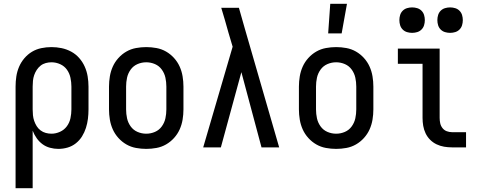

<svg xmlns="http://www.w3.org/2000/svg" viewBox="-20 -776 2540 1011"><path d="M62 215V-320Q62 -347 66 -373.5Q70 -400 80.5 -424.5Q91 -449 108.5 -469.5Q126 -490 148.5 -503.5Q171 -517 197.5 -522.5Q224 -528 251 -528Q278 -528 304.5 -522.5Q331 -517 355 -504Q379 -491 397 -470.5Q415 -450 426 -425.5Q437 -401 441.5 -374Q446 -347 446 -320V-200Q446 -175 443 -150.5Q440 -126 432.5 -102.5Q425 -79 412 -58Q399 -37 379.5 -21.5Q360 -6 336 1Q312 8 287 8Q265 8 243 2Q221 -4 203.5 -17Q186 -30 173 -48.5Q160 -67 152 -88V215ZM251 -72Q274 -72 296 -82Q318 -92 332 -111Q346 -130 351 -153.5Q356 -177 356 -200V-320Q356 -343 351 -366.5Q346 -390 332.5 -409Q319 -428 297 -438Q275 -448 251 -448Q236 -448 221 -444Q206 -440 194 -430.5Q182 -421 173.5 -408Q165 -395 160 -380.5Q155 -366 153.5 -350.5Q152 -335 152 -320V-200Q152 -185 153.5 -169.5Q155 -154 160 -139.5Q165 -125 173 -112Q181 -99 193.5 -89.5Q206 -80 221 -76Q236 -72 251 -72Z M750 8Q723 8 696 3Q669 -2 645.5 -15.5Q622 -29 603.5 -49.5Q585 -70 574 -94.5Q563 -119 558.5 -146Q554 -173 554 -200V-320Q554 -347 558.5 -374Q563 -401 574 -425.5Q585 -450 603.5 -470.5Q622 -491 645.5 -504.5Q669 -518 696 -523Q723 -528 750 -528Q777 -528 804 -523Q831 -518 854.5 -504.5Q878 -491 896.5 -470.5Q915 -450 926 -425.5Q937 -401 941.5 -374Q946 -347 946 -320V-200Q946 -173 941.5 -146Q937 -119 926 -94.5Q915 -70 896.5 -49.5Q878 -29 854.5 -15.5Q831 -2 804 3Q777 8 750 8ZM750 -72Q774 -72 796 -81.5Q818 -91 832 -110.5Q846 -130 851 -153Q856 -176 856 -200V-320Q856 -344 851 -367Q846 -390 832 -409.5Q818 -429 796 -438.5Q774 -448 750 -448Q726 -448 704 -438.5Q682 -429 668 -409.5Q654 -390 649 -367Q644 -344 644 -320V-200Q644 -176 649 -153Q654 -130 668 -110.5Q682 -91 704 -81.5Q726 -72 750 -72Z M1050 0 1205 -530 1183 -604Q1174 -637 1164.5 -669.5Q1155 -702 1145 -735H1238L1269 -626L1450 0H1357L1251 -396L1143 0Z M1750 8Q1723 8 1696 3Q1669 -2 1645.5 -15.5Q1622 -29 1603.5 -49.5Q1585 -70 1574 -94.5Q1563 -119 1558.5 -146Q1554 -173 1554 -200V-320Q1554 -347 1558.5 -374Q1563 -401 1574 -425.5Q1585 -450 1603.5 -470.5Q1622 -491 1645.5 -504.5Q1669 -518 1696 -523Q1723 -528 1750 -528Q1777 -528 1804 -523Q1831 -518 1854.5 -504.5Q1878 -491 1896.5 -470.5Q1915 -450 1926 -425.5Q1937 -401 1941.5 -374Q1946 -347 1946 -320V-200Q1946 -173 1941.5 -146Q1937 -119 1926 -94.5Q1915 -70 1896.5 -49.5Q1878 -29 1854.5 -15.5Q1831 -2 1804 3Q1777 8 1750 8ZM1750 -72Q1774 -72 1796 -81.5Q1818 -91 1832 -110.5Q1846 -130 1851 -153Q1856 -176 1856 -200V-320Q1856 -344 1851 -367Q1846 -390 1832 -409.5Q1818 -429 1796 -438.5Q1774 -448 1750 -448Q1726 -448 1704 -438.5Q1682 -429 1668 -409.5Q1654 -390 1649 -367Q1644 -344 1644 -320V-200Q1644 -176 1649 -153Q1654 -130 1668 -110.5Q1682 -91 1704 -81.5Q1726 -72 1750 -72ZM1708 -600 1719 -756H1807L1779 -600Z M2360 0Q2339 0 2318.5 -3.5Q2298 -7 2279 -16Q2260 -25 2245 -40Q2230 -55 2221 -74Q2212 -93 2208.5 -113.5Q2205 -134 2205 -155V-440H2075V-520H2295V-155Q2295 -141 2298 -127Q2301 -113 2310 -101.5Q2319 -90 2332.5 -85Q2346 -80 2360 -80H2434V0ZM2350 -603Q2336 -603 2323 -607Q2310 -611 2300.5 -620.5Q2291 -630 2287 -643Q2283 -656 2283 -670Q2283 -684 2287 -697Q2291 -710 2300.5 -719.5Q2310 -729 2323 -733Q2336 -737 2350 -737Q2364 -737 2377 -733Q2390 -729 2399.5 -719.5Q2409 -710 2413 -697Q2417 -684 2417 -670Q2417 -656 2413 -643Q2409 -630 2399.5 -620.5Q2390 -611 2377 -607Q2364 -603 2350 -603ZM2150 -603Q2136 -603 2123 -607Q2110 -611 2100.5 -620.5Q2091 -630 2087 -643Q2083 -656 2083 -670Q2083 -684 2087 -697Q2091 -710 2100.5 -719.5Q2110 -729 2123 -733Q2136 -737 2150 -737Q2164 -737 2177 -733Q2190 -729 2199.5 -719.5Q2209 -710 2213 -697Q2217 -684 2217 -670Q2217 -656 2213 -643Q2209 -630 2199.5 -620.5Q2190 -611 2177 -607Q2164 -603 2150 -603Z"/></svg>

Font: Iosevka Term Medium
Style: Regular
Weight: 500
Monospace: yes
Designer: Belleve Invis
Foundry: Belleve Invis
Version: Version 26.3.1